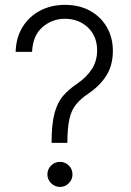

<svg xmlns="http://www.w3.org/2000/svg" viewBox="-20 -757 535 783"><path d="M190.3 -174.4Q190.3 -249.6 202.1 -294.2Q213.8 -338.8 237.2 -365.9Q260.7 -393.1 295.8 -416.5Q332.7 -441.8 354.4 -475Q376.1 -508.2 376.1 -552.2Q375.7 -610.1 338.2 -645.2Q300.8 -680.4 244.7 -680.4Q192.8 -680.4 153.2 -646.3Q113.6 -612.2 110.8 -545.5H43.7Q45.5 -604.4 72.3 -647.4Q99.1 -690.3 144 -713.8Q188.9 -737.2 244.7 -737.2Q303.6 -737.2 347.5 -712.9Q391.3 -688.6 415.8 -646.1Q440.3 -603.7 440.3 -549.4Q440.3 -492.2 414.4 -449.9Q388.5 -407.7 339.8 -375Q307.5 -353.3 288.9 -329.5Q270.2 -305.8 262.6 -269.5Q255 -233.3 254.6 -174.4ZM224.4 5.3Q203.5 5.3 188.4 -9.8Q173.3 -24.9 173.3 -45.8Q173.3 -67.1 188.4 -82Q203.5 -96.9 224.4 -96.9Q245.7 -96.9 260.7 -82Q275.6 -67.1 275.6 -45.8Q275.6 -24.9 260.7 -9.8Q245.7 5.3 224.4 5.3Z"/></svg>

Font: Inter UI Light
Style: Regular
Weight: 300
Designer: Rasmus Andersson
Foundry: rsms
Version: 3.2;8d6f07862